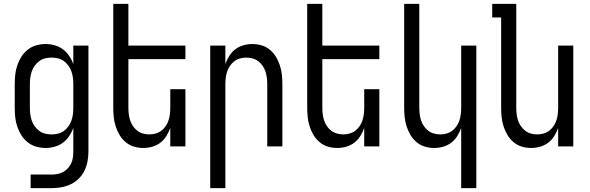

<svg xmlns="http://www.w3.org/2000/svg" viewBox="-20 -755 3040 990"><path d="M138 215V145H246Q262 145 277.5 142Q293 139 306.5 131.5Q320 124 330.5 112Q341 100 347.5 86Q354 72 356 56.5Q358 41 358 25V-96Q350 -73 336.5 -53Q323 -33 304 -19Q285 -5 262 1.5Q239 8 215 8Q190 8 166 1Q142 -6 122.5 -21.5Q103 -37 90 -58Q77 -79 69 -102.5Q61 -126 58.5 -150.5Q56 -175 56 -200V-320Q56 -345 58.5 -369.5Q61 -394 69 -417.5Q77 -441 90 -462Q103 -483 122.5 -498.5Q142 -514 166 -521Q190 -528 215 -528Q239 -528 262 -521.5Q285 -515 304 -501Q323 -487 336.5 -467Q350 -447 358 -424V-520H436V25Q436 51 431.5 76Q427 101 416 124Q405 147 386.5 165.5Q368 184 345 195Q322 206 297 210.5Q272 215 246 215ZM246 -62Q263 -62 279.5 -66Q296 -70 309.5 -80Q323 -90 333 -104Q343 -118 348.5 -134Q354 -150 356 -166.5Q358 -183 358 -200V-320Q358 -337 356 -353.5Q354 -370 348.5 -386Q343 -402 333 -416Q323 -430 309.5 -440Q296 -450 279.5 -454Q263 -458 246 -458Q229 -458 212.5 -454Q196 -450 182.5 -440Q169 -430 159 -416Q149 -402 143.5 -386Q138 -370 136 -353.5Q134 -337 134 -320V-200Q134 -183 136 -166.5Q138 -150 143.5 -134Q149 -118 159 -104Q169 -90 182.5 -80Q196 -70 212.5 -66Q229 -62 246 -62Z M719 8Q694 8 670.5 1Q647 -6 628 -22Q609 -38 596.5 -59Q584 -80 576.5 -103.5Q569 -127 566.5 -151.5Q564 -176 564 -200V-735H642V-520H936V-450H642V-200Q642 -183 644 -166.5Q646 -150 651 -134.5Q656 -119 665.5 -105Q675 -91 688 -81Q701 -71 717 -66.5Q733 -62 750 -62Q767 -62 783 -66.5Q799 -71 812 -81Q825 -91 834.5 -105Q844 -119 849 -134.5Q854 -150 856 -166.5Q858 -183 858 -200V-295H936V0H858V-95Q850 -73 837.5 -53Q825 -33 806.5 -19Q788 -5 765 1.5Q742 8 719 8Z M1064 215V-520H1142V-425Q1150 -447 1162.5 -467Q1175 -487 1193.5 -501Q1212 -515 1235 -521.5Q1258 -528 1281 -528Q1306 -528 1329.5 -521Q1353 -514 1372 -498Q1391 -482 1403.5 -461Q1416 -440 1423.5 -416.5Q1431 -393 1433.5 -368.5Q1436 -344 1436 -320V0H1358V-320Q1358 -337 1356 -353.5Q1354 -370 1349 -385.5Q1344 -401 1334.5 -415Q1325 -429 1312 -439Q1299 -449 1283 -453.5Q1267 -458 1250 -458Q1233 -458 1217 -453.5Q1201 -449 1188 -439Q1175 -429 1165.5 -415Q1156 -401 1151 -385.5Q1146 -370 1144 -353.5Q1142 -337 1142 -320V215Z M1719 8Q1694 8 1670.5 1Q1647 -6 1628 -22Q1609 -38 1596.5 -59Q1584 -80 1576.5 -103.5Q1569 -127 1566.5 -151.5Q1564 -176 1564 -200V-735H1642V-520H1936V-450H1642V-200Q1642 -183 1644 -166.5Q1646 -150 1651 -134.5Q1656 -119 1665.5 -105Q1675 -91 1688 -81Q1701 -71 1717 -66.5Q1733 -62 1750 -62Q1767 -62 1783 -66.5Q1799 -71 1812 -81Q1825 -91 1834.5 -105Q1844 -119 1849 -134.5Q1854 -150 1856 -166.5Q1858 -183 1858 -200V-295H1936V0H1858V-95Q1850 -73 1837.5 -53Q1825 -33 1806.5 -19Q1788 -5 1765 1.5Q1742 8 1719 8Z M2358 215V-95Q2350 -73 2337.5 -53Q2325 -33 2306.5 -19Q2288 -5 2265 1.5Q2242 8 2219 8Q2194 8 2170.5 1Q2147 -6 2128 -22Q2109 -38 2096.5 -59Q2084 -80 2076.5 -103.5Q2069 -127 2066.5 -151.5Q2064 -176 2064 -200V-735H2142V-200Q2142 -183 2144 -166.5Q2146 -150 2151 -134.5Q2156 -119 2165.5 -105Q2175 -91 2188 -81Q2201 -71 2217 -66.5Q2233 -62 2250 -62Q2267 -62 2283 -66.5Q2299 -71 2312 -81Q2325 -91 2334.5 -105Q2344 -119 2349 -134.5Q2354 -150 2356 -166.5Q2358 -183 2358 -200V-520H2436V215Z M2719 8Q2694 8 2670.5 1Q2647 -6 2628 -22Q2609 -38 2596.5 -59Q2584 -80 2576.5 -103.5Q2569 -127 2566.5 -151.5Q2564 -176 2564 -200V-665H2518V-735H2642V-200Q2642 -183 2644 -166.5Q2646 -150 2651 -134.5Q2656 -119 2665.5 -105Q2675 -91 2688 -81Q2701 -71 2717 -66.5Q2733 -62 2750 -62Q2767 -62 2783 -66.5Q2799 -71 2812 -81Q2825 -91 2834.5 -105Q2844 -119 2849 -134.5Q2854 -150 2856 -166.5Q2858 -183 2858 -200V-520H2936V0H2858V-95Q2850 -73 2837.5 -53Q2825 -33 2806.5 -19Q2788 -5 2765 1.5Q2742 8 2719 8Z"/></svg>

Font: Iosevka Fixed
Style: Regular
Weight: 400
Monospace: yes
Designer: Belleve Invis
Foundry: Belleve Invis
Version: Version 33.2.4